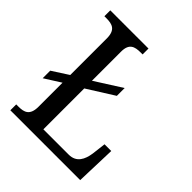

<svg xmlns="http://www.w3.org/2000/svg" viewBox="-196 -842 970 970"><g transform="rotate(45 289.0 -357.0)"><path d="M34 0H533L540 -215H492L483 -140C476 -92 456 -50 401 -50H220V-342L363 -432V-488L220 -397V-605C220 -663 251 -672 293 -672H307V-714H34V-672H48C90 -672 122 -663 122 -601V-340L35 -284V-230L122 -285V-113C122 -51 90 -42 50 -42H34Z"/></g></svg>

Font: Noto Serif Sinhala SemiCondensed
Style: Regular
Weight: 400
Width: 4
Designer: Jelle Bosma - Monotype Design Team
Foundry: Monotype Imaging Inc.
Version: Version 2.007